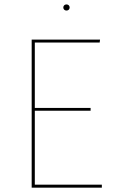

<svg xmlns="http://www.w3.org/2000/svg" viewBox="-20 -863 534 883"><path d="M285.7 -842.7C276.6 -842.7 271.1 -835.9 271.1 -828.6C271.1 -821.3 276.6 -814.4 285.7 -814.4C295.3 -814.4 300.3 -821.3 300.3 -828.6C300.3 -835.8 295.3 -842.7 285.7 -842.7ZM440.1 -680.9H125.7V0H448.4V-13.6H140.1V-353.6H396.7V-366.7H140.1V-667.3H438.4Z"/></svg>

Font: Fira Sans Hair
Style: Regular
Weight: 100
Designer: bBox Type GmbH & Carrois Corporate GbR & Edenspiekermann AG
Foundry: bBox Type GmbH & Carrois Corporate GbR & Edenspiekermann AG
Version: Version 4.300;PS 004.300;hotconv 1.0.88;makeotf.lib2.5.64775